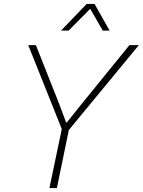

<svg xmlns="http://www.w3.org/2000/svg" viewBox="-20 -959 728 979"><path d="M232 0 295 -301 124 -729H163L281 -431L317 -335H321L398 -431L640 -729H688L331 -296L270 0ZM291 -803 422 -939H462L539 -803H504L440 -914L330 -803Z"/></svg>

Font: Mona Sans ExtraLight
Style: Italic
Weight: 200
Italic angle: -11.6951°
Designer: Deni Anggara
Foundry: GitHub
Version: Version 2.000